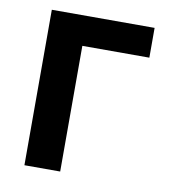

<svg xmlns="http://www.w3.org/2000/svg" viewBox="-66 -587 573 645"><g transform="rotate(10 220.5 -265.0)"><path d="M410.2 -428.7H181.6V0H59.6V-530.3H410.2Z"/></g></svg>

Font: Pretendard SemiBold
Style: Regular
Weight: 600
Designer: Base glyphs from Inter by Rasmus Andersson; Hangeul glyphs from Noto Sans CJK(Source Han Sans) by Jang Soo-young and Kan
Foundry: Kil Hyung-jin
Version: Version 1.309